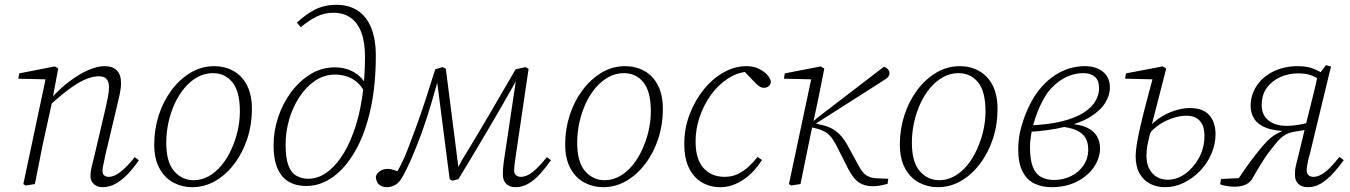

<svg xmlns="http://www.w3.org/2000/svg" viewBox="-20 -765 5610 798"><path d="M86 6 77 0 172 -448 181 -435 56 -438 60 -460 208 -489 222 -480 198 -353V-348L168 -212Q156 -159 146 -106Q136 -53 125 0ZM405 13Q384 13 370 0Q356 -13 356 -33Q356 -52 360 -67.5Q364 -83 370 -108L418 -312Q424 -338 428.5 -361.5Q433 -385 433 -403Q433 -426 422.5 -437Q412 -448 391 -448Q366 -448 336 -435.5Q306 -423 268.5 -395.5Q231 -368 182 -323L181 -353H189Q227 -395 267 -425.5Q307 -456 345.5 -473Q384 -490 414 -490Q449 -490 466 -472Q483 -454 483 -422Q483 -399 478 -375.5Q473 -352 466 -323L417 -117Q414 -99 410 -83Q406 -67 406 -55Q406 -43 412.5 -36.5Q419 -30 432 -30Q455 -30 482 -51.5Q509 -73 540 -112L557 -99Q537 -69 513 -43.5Q489 -18 462.5 -2.5Q436 13 405 13Z M778 13Q738 13 702 -5.5Q666 -24 643.5 -64Q621 -104 621 -165Q621 -227 639.5 -285Q658 -343 692 -389Q726 -435 771.5 -462.5Q817 -490 870 -490Q914 -490 949.5 -470.5Q985 -451 1006 -411.5Q1027 -372 1027 -311Q1027 -247 1008 -189Q989 -131 955 -85.5Q921 -40 876 -13.5Q831 13 778 13ZM785 -16Q818 -16 847.5 -32.5Q877 -49 900.5 -77.5Q924 -106 941 -143Q958 -180 967.5 -220.5Q977 -261 977 -302Q977 -385 946 -423Q915 -461 865 -461Q831 -461 801 -444.5Q771 -428 747 -399.5Q723 -371 706 -334Q689 -297 680 -255.5Q671 -214 671 -172Q671 -91 704 -53.5Q737 -16 785 -16Z M1252 8Q1211 8 1180.5 -9.5Q1150 -27 1133.5 -64.5Q1117 -102 1117 -160Q1117 -220 1136 -277.5Q1155 -335 1190 -382Q1225 -429 1271 -457Q1317 -485 1371 -485Q1421 -485 1457.5 -461Q1494 -437 1510 -394H1518L1502 -367Q1484 -412 1450.5 -433.5Q1417 -455 1372 -455Q1327 -455 1289 -429Q1251 -403 1223.5 -360.5Q1196 -318 1181.5 -267Q1167 -216 1167 -165Q1167 -109 1178.5 -78Q1190 -47 1212 -34.5Q1234 -22 1262 -22Q1298 -22 1332.5 -44.5Q1367 -67 1396.5 -109.5Q1426 -152 1449 -214Q1472 -276 1484.5 -355.5Q1497 -435 1497 -530Q1497 -589 1482 -629.5Q1467 -670 1437.5 -691Q1408 -712 1366 -712Q1329 -712 1297 -696.5Q1265 -681 1230 -652L1214 -671Q1250 -705 1289 -725Q1328 -745 1378 -745Q1431 -745 1467.5 -720.5Q1504 -696 1523 -649Q1542 -602 1542 -534Q1542 -409 1519.5 -308.5Q1497 -208 1456.5 -137.5Q1416 -67 1364 -29.5Q1312 8 1252 8Z M1588 13Q1569 13 1556 2.5Q1543 -8 1542 -31Q1546 -45 1559.5 -54Q1573 -63 1591 -63Q1599 -63 1606 -61.5Q1613 -60 1623.5 -56.5Q1634 -53 1649 -45L1626 -23L1619 -34Q1630 -49 1640 -68Q1650 -87 1660.5 -110.5Q1671 -134 1681.5 -162.5Q1692 -191 1705 -225Q1729 -290 1750 -354.5Q1771 -419 1789 -477L1820 -486L1833 -479L1888 -48H1873L1898 -96Q1955 -189 2011 -284.5Q2067 -380 2123 -477L2164 -486L2177 -479L2125 -127Q2122 -106 2119.5 -88Q2117 -70 2117 -57Q2117 -43 2125 -36.5Q2133 -30 2145 -30Q2169 -30 2195 -51Q2221 -72 2253 -112L2270 -99Q2248 -68 2225 -42.5Q2202 -17 2176.5 -2Q2151 13 2122 13Q2099 13 2084.5 -0.5Q2070 -14 2070 -40Q2070 -56 2071.5 -72.5Q2073 -89 2078 -120L2129 -462L2146 -449H2135L2113 -407Q2058 -310 2001 -213.5Q1944 -117 1885 -20L1859 -14L1849 -20L1795 -439L1803 -440Q1788 -387 1770.5 -328.5Q1753 -270 1732 -211Q1720 -179 1709.5 -152.5Q1699 -126 1689 -103.5Q1679 -81 1670 -62.5Q1661 -44 1651 -27Q1640 -7 1623.5 3Q1607 13 1588 13Z M2486 13Q2446 13 2410 -5.5Q2374 -24 2351.5 -64Q2329 -104 2329 -165Q2329 -227 2347.5 -285Q2366 -343 2400 -389Q2434 -435 2479.5 -462.5Q2525 -490 2578 -490Q2622 -490 2657.5 -470.5Q2693 -451 2714 -411.5Q2735 -372 2735 -311Q2735 -247 2716 -189Q2697 -131 2663 -85.5Q2629 -40 2584 -13.5Q2539 13 2486 13ZM2493 -16Q2526 -16 2555.5 -32.5Q2585 -49 2608.5 -77.5Q2632 -106 2649 -143Q2666 -180 2675.5 -220.5Q2685 -261 2685 -302Q2685 -385 2654 -423Q2623 -461 2573 -461Q2539 -461 2509 -444.5Q2479 -428 2455 -399.5Q2431 -371 2414 -334Q2397 -297 2388 -255.5Q2379 -214 2379 -172Q2379 -91 2412 -53.5Q2445 -16 2493 -16Z M2973 13Q2932 13 2898 -6.5Q2864 -26 2844 -66Q2824 -106 2824 -167Q2824 -231 2846 -289Q2868 -347 2904.5 -392.5Q2941 -438 2987.5 -464Q3034 -490 3082 -490Q3110 -490 3131 -480.5Q3152 -471 3166 -457Q3180 -443 3184 -427Q3184 -414 3175 -407Q3166 -400 3156 -400Q3144 -400 3134 -407.5Q3124 -415 3111 -429L3068 -474H3100V-467H3085Q3042 -463 3003 -437Q2964 -411 2934.5 -370Q2905 -329 2888 -279Q2871 -229 2871 -177Q2871 -103 2904 -66.5Q2937 -30 2992 -30Q3021 -30 3045 -41Q3069 -52 3090 -71Q3111 -90 3129 -113L3147 -100Q3131 -75 3112 -54.5Q3093 -34 3071 -19Q3049 -4 3024.5 4.5Q3000 13 2973 13Z M3268 6 3259 0 3354 -447 3363 -435 3238 -438 3242 -460 3391 -489 3406 -480 3381 -354 3350 -210Q3339 -158 3328.5 -105.5Q3318 -53 3307 0ZM3669 -1Q3651 4 3636 6.5Q3621 9 3607 9Q3573 9 3549.5 -7Q3526 -23 3506 -62L3464 -145Q3451 -172 3439 -189Q3427 -206 3411.5 -215.5Q3396 -225 3373 -231L3344 -238V-256H3354L3378 -276L3653 -487Q3663 -485 3670 -477.5Q3677 -470 3677 -461Q3677 -454 3673.5 -448.5Q3670 -443 3662.5 -437.5Q3655 -432 3642 -424L3364 -247L3366 -253L3393 -246Q3422 -240 3441.5 -228.5Q3461 -217 3477 -198.5Q3493 -180 3508 -151L3550 -74Q3565 -46 3582 -35.5Q3599 -25 3623 -24L3672 -22Z M3877 13Q3837 13 3801 -5.5Q3765 -24 3742.5 -64Q3720 -104 3720 -165Q3720 -227 3738.5 -285Q3757 -343 3791 -389Q3825 -435 3870.5 -462.5Q3916 -490 3969 -490Q4013 -490 4048.5 -470.5Q4084 -451 4105 -411.5Q4126 -372 4126 -311Q4126 -247 4107 -189Q4088 -131 4054 -85.5Q4020 -40 3975 -13.5Q3930 13 3877 13ZM3884 -16Q3917 -16 3946.5 -32.5Q3976 -49 3999.5 -77.5Q4023 -106 4040 -143Q4057 -180 4066.5 -220.5Q4076 -261 4076 -302Q4076 -385 4045 -423Q4014 -461 3964 -461Q3930 -461 3900 -444.5Q3870 -428 3846 -399.5Q3822 -371 3805 -334Q3788 -297 3779 -255.5Q3770 -214 3770 -172Q3770 -91 3803 -53.5Q3836 -16 3884 -16Z M4351 13Q4312 13 4280.5 -1.5Q4249 -16 4230.5 -51Q4212 -86 4212 -145Q4212 -192 4225 -238.5Q4238 -285 4257.5 -324.5Q4277 -364 4297 -389Q4335 -438 4384.5 -464Q4434 -490 4489 -490Q4536 -490 4564.5 -466.5Q4593 -443 4593 -401Q4593 -369 4573.5 -337.5Q4554 -306 4512.5 -280Q4471 -254 4404.5 -237.5Q4338 -221 4244 -216L4245 -243Q4334 -246 4392.5 -260.5Q4451 -275 4485 -297.5Q4519 -320 4533.5 -346Q4548 -372 4548 -398Q4548 -431 4530.5 -446Q4513 -461 4483 -461Q4441 -461 4402.5 -440Q4364 -419 4334 -380Q4320 -360 4307 -333.5Q4294 -307 4283.5 -276Q4273 -245 4267 -213Q4261 -181 4261 -152Q4261 -100 4273 -70.5Q4285 -41 4308 -29Q4331 -17 4360 -17Q4399 -17 4431.5 -33Q4464 -49 4483.5 -78Q4503 -107 4503 -144Q4503 -171 4492 -191Q4481 -211 4454 -223.5Q4427 -236 4378 -240L4425 -260L4424 -250Q4469 -248 4497 -235Q4525 -222 4538.5 -200Q4552 -178 4552 -149Q4552 -108 4526.5 -70.5Q4501 -33 4455.5 -10Q4410 13 4351 13Z M4822 13Q4787 13 4759.5 -1.5Q4732 -16 4716 -44.5Q4700 -73 4700 -116Q4700 -138 4705.5 -170Q4711 -202 4720.5 -243.5Q4730 -285 4743.5 -336Q4757 -387 4773 -447L4782 -435L4656 -438L4660 -460L4812 -489L4827 -480L4766 -242L4768 -237Q4762 -217 4757 -197.5Q4752 -178 4748.5 -158.5Q4745 -139 4745 -118Q4745 -72 4769.5 -45Q4794 -18 4834 -18Q4872 -18 4906.5 -43Q4941 -68 4963.5 -109.5Q4986 -151 4986 -201Q4986 -242 4966.5 -263Q4947 -284 4912 -284Q4870 -284 4824.5 -262Q4779 -240 4744 -195L4736 -224H4747Q4767 -253 4797.5 -273.5Q4828 -294 4861.5 -305Q4895 -316 4925 -316Q4980 -316 5006 -286.5Q5032 -257 5032 -207Q5032 -166 5015 -126Q4998 -86 4968 -55Q4938 -24 4900.5 -5.5Q4863 13 4822 13Z M5051 1 5055 -21 5153 -26 5116 -6Q5139 -40 5158.5 -68Q5178 -96 5196.5 -119.5Q5215 -143 5235 -166Q5251 -184 5264.5 -194.5Q5278 -205 5292.5 -212.5Q5307 -220 5323 -225L5327 -220Q5276 -221 5243 -233.5Q5210 -246 5194 -269.5Q5178 -293 5178 -325Q5178 -371 5203.5 -409Q5229 -447 5273.5 -468.5Q5318 -490 5374 -490Q5407 -490 5428.5 -483Q5450 -476 5469 -465L5491 -494L5512 -489L5424 -125Q5419 -109 5416.5 -96.5Q5414 -84 5412.5 -74.5Q5411 -65 5411 -57Q5411 -43 5419 -36.5Q5427 -30 5439 -30Q5463 -30 5489 -51Q5515 -72 5547 -113L5565 -99Q5543 -69 5519.5 -43.5Q5496 -18 5470.5 -2.5Q5445 13 5415 13Q5391 13 5376.5 -0.5Q5362 -14 5362 -39Q5362 -50 5363 -59Q5364 -68 5367 -81Q5370 -94 5376 -117L5416 -282Q5427 -326 5438 -370Q5449 -414 5458 -457L5463 -435Q5444 -447 5425 -453.5Q5406 -460 5373 -460Q5336 -460 5302 -445Q5268 -430 5246 -401Q5224 -372 5224 -328Q5224 -287 5252 -264.5Q5280 -242 5327 -242Q5352 -242 5376 -246Q5400 -250 5424 -257L5423 -228L5362 -218Q5342 -215 5329 -208.5Q5316 -202 5305.5 -193Q5295 -184 5283 -169Q5251 -131 5228.5 -95.5Q5206 -60 5184 -21Q5177 -10 5166.5 -3Q5156 4 5142.5 7.5Q5129 11 5113 11Q5095 11 5077.5 8Q5060 5 5051 1Z"/></svg>

Font: Source Serif 4 18pt Light
Style: Italic
Weight: 300
Italic angle: -12°
Designer: Frank Grießhammer
Foundry: Adobe Systems Incorporated
Version: Version 4.004;hotconv 1.0.116;makeotfexe 2.5.65601